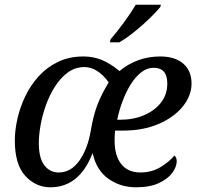

<svg xmlns="http://www.w3.org/2000/svg" viewBox="-20 -786 853 816"><path d="M194 10Q132 10 87.5 -38.5Q43 -87 43 -189Q43 -232 54 -281Q65 -330 87.5 -377Q110 -424 144.5 -462Q179 -500 226.5 -523Q274 -546 335 -546Q376 -546 412 -531.5Q448 -517 488 -484Q522 -513 566 -529.5Q610 -546 661 -546Q724 -546 759 -515.5Q794 -485 794 -431Q794 -379 756.5 -333Q719 -287 653.5 -259Q588 -231 504 -231H469Q468 -220 467.5 -209.5Q467 -199 467 -189Q467 -125 495 -89Q523 -53 577 -53Q625 -53 662.5 -76Q700 -99 721 -125Q731 -118 731 -100Q731 -78 713 -52.5Q695 -27 656.5 -8.5Q618 10 558 10Q492 10 441 -26Q390 -62 374 -134H373Q317 10 194 10ZM229 -53Q282 -53 317.5 -103.5Q353 -154 366 -232Q377 -297 394.5 -342Q412 -387 442 -436Q419 -468 392.5 -484.5Q366 -501 340 -501Q300 -501 269 -478.5Q238 -456 214.5 -419.5Q191 -383 175.5 -340Q160 -297 152.5 -254.5Q145 -212 145 -178Q145 -114 168.5 -83.5Q192 -53 229 -53ZM488 -277Q547 -277 592.5 -296.5Q638 -316 664.5 -350.5Q691 -385 691 -431Q691 -498 633 -498Q605 -498 580 -478.5Q555 -459 535 -426.5Q515 -394 500.5 -355Q486 -316 478 -277ZM450 -619Q476 -649 505.5 -689Q535 -729 557 -766H664L661 -756Q645 -736 615.5 -707.5Q586 -679 552 -651.5Q518 -624 487 -606H447Z"/></svg>

Font: NotoSerif-Italic
Style: Regular
Weight: 400
Italic angle: -12°
Designer: Monotype Design Team
Foundry: Monotype Imaging Inc.
Version: Version 2.007; ttfautohint (v1.8) -l 8 -r 50 -G 200 -x 14 -D